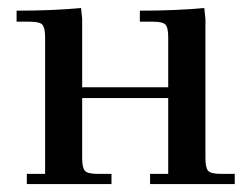

<svg xmlns="http://www.w3.org/2000/svg" viewBox="-20 -466 633 486"><path d="M22 -411.1V-439Q115.2 -439 185.1 -445.8L188 -418V-245.1H405.8V-371.1Q405.8 -396.5 398.7 -403.8Q391.6 -411.1 367.2 -411.1H334V-439Q427.2 -439 497.1 -445.8L500 -418V-65.9Q500 -41 507.1 -33.4Q514.2 -25.9 539.1 -25.9H574.2V0H359.9V-25.9H405.8V-217.8H188V-65.9Q188 -41 195.1 -33.4Q202.1 -25.9 227.1 -25.9H262.2V0H47.9V-25.9H94.2V-371.1Q94.2 -396 87.2 -403.6Q80.1 -411.1 55.2 -411.1Z"/></svg>

Font: Dihjauti S
Style: Bold
Weight: 700
Designer: T. Christopher White
Version: Version 3.0.0